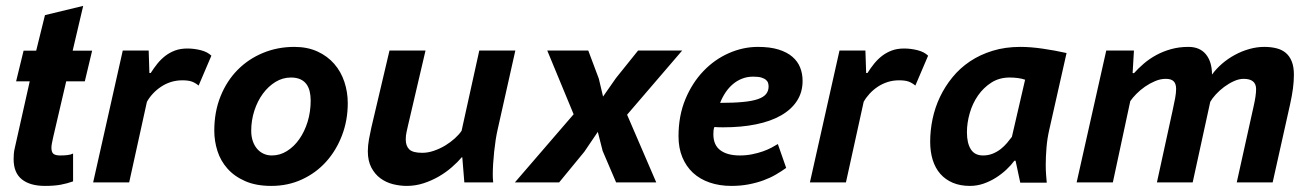

<svg xmlns="http://www.w3.org/2000/svg" viewBox="-20 -608 4374 640"><path d="M58.6 -439H100.6L129.9 -557.6L257.3 -588.4L222.2 -439H287.1L262.7 -336.9H200.7L157.2 -150.4Q154.8 -139.2 153.1 -130.6Q151.4 -122.1 151.4 -115.7Q151.4 -100.6 158.2 -95.2Q165 -89.8 180.7 -89.8Q194.3 -89.8 205.1 -91.1Q215.8 -92.3 223.6 -96.2V-3.4Q203.1 3.9 181.9 7.8Q160.6 11.7 129.9 11.7Q80.1 11.7 52.7 -10.3Q25.4 -32.2 25.4 -77.6Q25.4 -85.9 26.1 -95.5Q26.9 -105 29.3 -114.7L79.1 -336.9H33.7Z M475.6 -439.5 478 -364.7H482.4Q492.7 -380.9 504.6 -395.8Q516.6 -410.6 531.2 -421.9Q545.9 -433.1 563.7 -439.7Q581.5 -446.3 604.5 -446.3Q627 -446.3 649.2 -440.7Q671.4 -435.1 684.6 -422.4L642.1 -322.8Q630.9 -332 619.1 -336.2Q607.4 -340.3 587.9 -340.3Q567.4 -340.3 549.3 -334.5Q531.2 -328.6 516.4 -318.6Q501.5 -308.6 489.5 -295.7Q477.5 -282.7 469.7 -268.6L410.6 0H290.5L389.2 -439.5Z M694.3 -172.4Q694.3 -235.4 715.1 -286.9Q735.8 -338.4 772 -375Q808.1 -411.6 856.7 -431.6Q905.3 -451.7 960.9 -451.7Q1004.9 -451.7 1038.3 -436.3Q1071.8 -420.9 1094.2 -395Q1116.7 -369.1 1127.9 -335.2Q1139.2 -301.3 1139.2 -264.2Q1139.2 -207 1120.1 -157Q1101.1 -106.9 1067.4 -69.3Q1033.7 -31.7 986.8 -10Q939.9 11.7 884.3 11.7Q833.5 11.7 797.4 -4.2Q761.2 -20 738.3 -45.9Q715.3 -71.8 704.8 -104.7Q694.3 -137.7 694.3 -172.4ZM817.4 -171.9Q817.4 -153.3 822.5 -138.2Q827.6 -123 836.7 -112.3Q845.7 -101.6 858.4 -95.7Q871.1 -89.8 886.2 -89.8Q913.1 -89.8 936.5 -104.5Q960 -119.1 977.5 -144Q995.1 -168.9 1005.4 -202.1Q1015.6 -235.4 1015.6 -272.9Q1015.6 -289.6 1012.2 -303.7Q1008.8 -317.9 1001 -328.1Q993.2 -338.4 980.5 -344Q967.8 -349.6 949.7 -349.6Q922.4 -349.6 898.4 -335Q874.5 -320.3 856.4 -295.9Q838.4 -271.5 827.9 -239.3Q817.4 -207 817.4 -171.9Z M1398.4 -439.5 1340.3 -190.9Q1337.9 -179.2 1335.2 -168Q1332.5 -156.7 1332.5 -143.1Q1332.5 -121.6 1344.2 -110.1Q1356 -98.6 1387.7 -98.6Q1406.7 -98.6 1426.5 -105.5Q1446.3 -112.3 1464.1 -123Q1481.9 -133.8 1496.1 -146.7Q1510.3 -159.7 1518.6 -171.9L1577.6 -439.5H1697.8L1638.7 -175.8Q1635.3 -161.1 1632.3 -142.1Q1629.4 -123 1627.2 -102.5Q1625 -82 1623.8 -62.3Q1622.6 -42.5 1622.6 -26.9Q1622.6 -20 1622.8 -14.9Q1623 -9.8 1624 0H1527.8L1521 -83.5L1519.5 -84Q1505.9 -67.9 1486.3 -50.8Q1466.8 -33.7 1442.9 -19.8Q1418.9 -5.9 1391.8 2.9Q1364.7 11.7 1335.9 11.7Q1313 11.7 1289.8 5.9Q1266.6 0 1248 -13.7Q1229.5 -27.3 1217.8 -49.6Q1206.1 -71.8 1206.1 -104Q1206.1 -123 1210 -144.3Q1213.9 -165.5 1217.8 -182.6L1278.3 -439.5Z M1892.1 -227.1 1804.2 -439.5H1940.9L1976.1 -345.7L1990.2 -286.1L2033.2 -347.7L2106.9 -439.5H2253.9L2070.3 -225.6L2167.5 0H2033.7L1988.8 -105L1972.7 -168.5L1927.7 -102.1L1843.8 0H1696.3Z M2600.6 -48.3Q2585 -37.1 2566.2 -26.1Q2547.4 -15.1 2524.7 -6.8Q2502 1.5 2475.3 6.6Q2448.7 11.7 2418 11.7Q2378.4 11.7 2345.7 0.5Q2313 -10.7 2290 -32Q2267.1 -53.2 2254.4 -84Q2241.7 -114.7 2241.7 -153.8Q2241.7 -222.2 2264.6 -277.3Q2287.6 -332.5 2325 -371.3Q2362.3 -410.2 2409.7 -430.9Q2457 -451.7 2506.3 -451.7Q2546.9 -451.7 2575.2 -442.9Q2603.5 -434.1 2621.3 -418.7Q2639.2 -403.3 2647.2 -382.8Q2655.3 -362.3 2655.3 -338.4Q2655.3 -300.8 2636.7 -272Q2618.2 -243.2 2583.7 -223.4Q2549.3 -203.6 2500.2 -193.6Q2451.2 -183.6 2390.6 -183.6Q2383.8 -183.6 2376.7 -183.8Q2369.6 -184.1 2361.3 -184.6Q2358.9 -179.2 2358.4 -172.4Q2357.9 -165.5 2357.9 -160.2Q2357.9 -124.5 2381.1 -107.2Q2404.3 -89.8 2446.3 -89.8Q2467.8 -89.8 2487.3 -93.8Q2506.8 -97.7 2523.2 -103.5Q2539.6 -109.4 2552 -116Q2564.5 -122.6 2572.8 -127.9ZM2490.7 -352.5Q2470.7 -352.5 2453.9 -345.9Q2437 -339.4 2423.1 -327.6Q2409.2 -315.9 2398.4 -299.8Q2387.7 -283.7 2380.4 -265.1Q2425.8 -265.1 2456.5 -268.1Q2487.3 -271 2506.3 -277.6Q2525.4 -284.2 2533.7 -294.7Q2542 -305.2 2542 -319.8Q2542 -324.7 2540.5 -330.6Q2539.1 -336.4 2533.7 -341.3Q2528.3 -346.2 2518.3 -349.4Q2508.3 -352.5 2490.7 -352.5Z M2864.7 -439.5 2867.2 -364.7H2871.6Q2881.8 -380.9 2893.8 -395.8Q2905.8 -410.6 2920.4 -421.9Q2935.1 -433.1 2952.9 -439.7Q2970.7 -446.3 2993.7 -446.3Q3016.1 -446.3 3038.3 -440.7Q3060.5 -435.1 3073.7 -422.4L3031.2 -322.8Q3020 -332 3008.3 -336.2Q2996.6 -340.3 2977.1 -340.3Q2956.5 -340.3 2938.5 -334.5Q2920.4 -328.6 2905.5 -318.6Q2890.6 -308.6 2878.7 -295.7Q2866.7 -282.7 2858.9 -268.6L2799.8 0H2679.7L2778.3 -439.5Z M3477.5 -175.3Q3470.7 -146 3468.3 -115.5Q3465.8 -85 3465.8 -58.1Q3465.8 -41 3467 -24.9Q3468.3 -8.8 3469.2 1H3380.9L3365.2 -72.3H3361.3Q3350.6 -57.6 3334.7 -42.7Q3318.8 -27.8 3299.6 -15.6Q3280.3 -3.4 3258.3 4.2Q3236.3 11.7 3212.9 11.7Q3180.7 11.7 3156 1.2Q3131.3 -9.3 3114.5 -28.3Q3097.7 -47.4 3089.1 -74.7Q3080.6 -102.1 3080.6 -135.7Q3080.6 -173.3 3088.6 -211.7Q3096.7 -250 3113.3 -284.9Q3129.9 -319.8 3154.8 -350.3Q3179.7 -380.9 3213.1 -403.3Q3246.6 -425.8 3288.6 -438.7Q3330.6 -451.7 3381.3 -451.7Q3415 -451.7 3455.8 -445.8Q3496.6 -439.9 3535.2 -431.2ZM3256.8 -89.8Q3274.4 -89.8 3289.3 -95.9Q3304.2 -102.1 3315.9 -111.3Q3327.6 -120.6 3336.9 -131.6Q3346.2 -142.6 3353 -151.9L3397 -342.3Q3385.7 -346.2 3372.6 -347.9Q3359.4 -349.6 3345.7 -349.6Q3311 -349.6 3284.7 -332.8Q3258.3 -315.9 3240 -289.6Q3221.7 -263.2 3212.4 -230.7Q3203.1 -198.2 3203.1 -167Q3203.1 -130.9 3216.1 -110.4Q3229 -89.8 3256.8 -89.8Z M3836.4 0 3888.7 -239.7Q3894 -263.2 3897.2 -281Q3900.4 -298.8 3900.4 -311.5Q3900.4 -328.6 3892.3 -336.9Q3884.3 -345.2 3865.7 -345.2Q3848.1 -345.2 3830.3 -337.6Q3812.5 -330.1 3796.6 -319.1Q3780.8 -308.1 3767.8 -294.9Q3754.9 -281.7 3747.6 -271L3689.5 0H3568.8L3667.5 -439.5H3759.8L3755.4 -364.7H3758.8V-362.8Q3773.9 -379.9 3792.7 -396Q3811.5 -412.1 3834.5 -424.6Q3857.4 -437 3884 -444.3Q3910.6 -451.7 3941.4 -451.7Q3979.5 -451.7 3999.8 -426.8Q4020 -401.9 4020 -359.4Q4034.2 -378.9 4053.7 -395.8Q4073.2 -412.6 4096.2 -425Q4119.1 -437.5 4144.3 -444.6Q4169.4 -451.7 4194.3 -451.7Q4216.8 -451.7 4235.1 -447Q4253.4 -442.4 4266.1 -431.6Q4278.8 -420.9 4285.9 -403.1Q4293 -385.3 4293 -358.9Q4293 -336.9 4289.8 -312.7Q4286.6 -288.6 4280.3 -260.3L4222.2 0H4102.5L4158.7 -253.4Q4167 -289.6 4167 -311Q4167 -345.2 4125.5 -345.2Q4109.9 -345.2 4092.8 -337.4Q4075.7 -329.6 4060.3 -318.1Q4044.9 -306.6 4032.7 -293.2Q4020.5 -279.8 4014.2 -268.6L3955.6 0Z"/></svg>

Font: PT Astra Sans
Style: Bold Italic
Weight: 700
Italic angle: -16°
Designer: A.Korolkova, I. Chaeva
Foundry: ParaType Ltd
Version: Version 1.002W